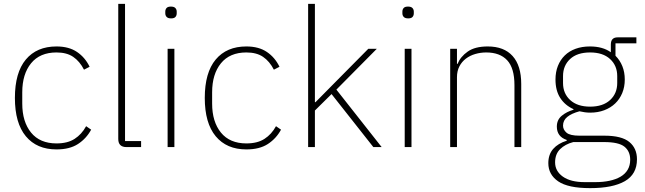

<svg xmlns="http://www.w3.org/2000/svg" viewBox="-20 -760 3333 992"><path d="M272 12Q170 12 113.5 -56Q57 -124 57 -254Q57 -385 113.5 -452.5Q170 -520 272 -520Q336 -520 378 -491.5Q420 -463 443 -415L414 -400Q392 -443 358.5 -466Q325 -489 272 -489Q186 -489 140.5 -433Q95 -377 95 -283V-225Q95 -131 140.5 -75Q186 -19 272 -19Q329 -19 365.5 -42.5Q402 -66 425 -108L451 -90Q426 -44 383 -16Q340 12 272 12Z M634 0Q591 0 591 -42V-740H626V-31H709V0Z M864 -665Q848 -665 841 -672.5Q834 -680 834 -691V-700Q834 -711 840.5 -718.5Q847 -726 863 -726Q879 -726 886 -718.5Q893 -711 893 -700V-691Q893 -680 886.5 -672.5Q880 -665 864 -665ZM846 -508H881V0H846Z M1253 12Q1151 12 1094.5 -56Q1038 -124 1038 -254Q1038 -385 1094.5 -452.5Q1151 -520 1253 -520Q1317 -520 1359 -491.5Q1401 -463 1424 -415L1395 -400Q1373 -443 1339.5 -466Q1306 -489 1253 -489Q1167 -489 1121.5 -433Q1076 -377 1076 -283V-225Q1076 -131 1121.5 -75Q1167 -19 1253 -19Q1310 -19 1346.5 -42.5Q1383 -66 1406 -108L1432 -90Q1407 -44 1364 -16Q1321 12 1253 12Z M1572 -740H1607V-232H1610L1690 -313L1883 -508H1927L1718 -297L1952 0H1909L1693 -274L1607 -189V0H1572Z M2089 -665Q2073 -665 2066 -672.5Q2059 -680 2059 -691V-700Q2059 -711 2065.5 -718.5Q2072 -726 2088 -726Q2104 -726 2111 -718.5Q2118 -711 2118 -700V-691Q2118 -680 2111.5 -672.5Q2105 -665 2089 -665ZM2071 -508H2106V0H2071Z M2306 0V-508H2341V-430H2344Q2359 -467 2396.5 -493.5Q2434 -520 2500 -520Q2584 -520 2628.5 -470.5Q2673 -421 2673 -326V0H2638V-320Q2638 -408 2600.5 -448.5Q2563 -489 2492 -489Q2463 -489 2435.5 -481Q2408 -473 2387 -457Q2366 -441 2353.5 -417Q2341 -393 2341 -361V0Z M3271 63Q3271 140 3208.5 176Q3146 212 3029 212Q2915 212 2864 177Q2813 142 2813 83Q2813 38 2838 9.5Q2863 -19 2908 -33V-37Q2857 -54 2857 -106Q2857 -141 2882.5 -162Q2908 -183 2943 -193V-196Q2899 -216 2874.5 -254Q2850 -292 2850 -349Q2850 -388 2862.5 -419.5Q2875 -451 2898 -473.5Q2921 -496 2954 -508Q2987 -520 3028 -520Q3094 -520 3136 -490V-530Q3136 -567 3171 -567H3268V-536H3160V-472Q3183 -449 3195.5 -418Q3208 -387 3208 -349Q3208 -311 3195 -279.5Q3182 -248 3158.5 -225.5Q3135 -203 3102 -190.5Q3069 -178 3029 -178Q3014 -178 3001 -180Q2988 -182 2974 -185Q2933 -174 2911 -156Q2889 -138 2889 -111Q2889 -90 2907 -74.5Q2925 -59 2974 -59H3103Q3192 -59 3231.5 -26.5Q3271 6 3271 63ZM3236 65Q3236 22 3206.5 -2Q3177 -26 3101 -26H2942Q2900 -15 2874 10.5Q2848 36 2848 79Q2848 124 2888 152.5Q2928 181 3001 181H3056Q3096 181 3129 174Q3162 167 3186 153Q3210 139 3223 117Q3236 95 3236 65ZM3029 -209Q3095 -209 3132 -243Q3169 -277 3169 -331V-367Q3169 -421 3132 -455Q3095 -489 3029 -489Q2962 -489 2925.5 -455Q2889 -421 2889 -367V-331Q2889 -277 2926 -243Q2963 -209 3029 -209Z"/></svg>

Font: IBM Plex Sans KR ExtLt
Style: Regular
Weight: 200
Designer: Mike Abbink; Paul van der Laan; Pieter van Rosmalen; Wujin Sim; Chorong Kim; Dohee Lee;
Foundry: Sandoll Inc.
Version: Version 1.002